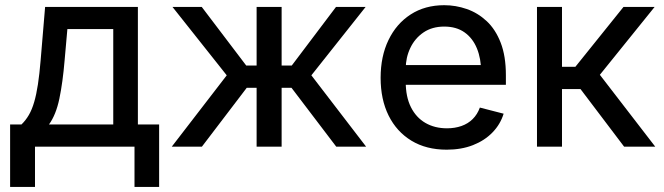

<svg xmlns="http://www.w3.org/2000/svg" viewBox="-20 -573 2592 750"><path d="M19.5 157.2V-86.9H64Q80.6 -103 92.8 -124Q105 -145 113.5 -174.3Q122.1 -203.6 128.2 -243.7Q134.3 -283.7 138.7 -337.4L156.2 -545.9H518.6V-86.9H601.6V157.2H505.4V0H116.7V157.2ZM171.4 -86.9H422.4V-459.5H243.2L232.4 -337.4Q225.1 -250.5 211.9 -187.5Q198.7 -124.5 171.4 -86.9Z M650.9 0 865.7 -278.8 653.8 -545.9H768.1L941.9 -316.9H982.4V-545.9H1080.1V-316.9H1119.6L1292.5 -545.9H1408.2L1196.3 -278.8L1410.2 0H1293.5L1118.7 -230H1080.1V0H982.4V-230H943.8L768.6 0Z M1725.1 11.7Q1645 11.7 1587.2 -23.4Q1529.3 -58.6 1498 -121.6Q1466.8 -184.6 1466.8 -269Q1466.8 -353 1497.6 -416.7Q1528.3 -480.5 1584.2 -516.6Q1640.1 -552.7 1715.3 -552.7Q1760.3 -552.7 1803.2 -537.8Q1846.2 -522.9 1880.9 -490.7Q1915.5 -458.5 1935.8 -406.2Q1956.1 -354 1956.1 -279.3V-241.7H1526.4V-318.8H1904.8L1859.4 -292Q1859.4 -343.8 1843 -383.8Q1826.7 -423.8 1794.7 -446.5Q1762.7 -469.2 1715.3 -469.2Q1668 -469.2 1634.3 -446.3Q1600.6 -423.3 1582.8 -385.7Q1564.9 -348.1 1564.9 -305.2V-252.9Q1564.9 -194.8 1585.2 -154.3Q1605.5 -113.8 1641.8 -92.8Q1678.2 -71.8 1726.1 -71.8Q1756.8 -71.8 1782.5 -80.8Q1808.1 -89.8 1826.4 -107.9Q1844.7 -126 1854.5 -152.8L1947.3 -128.9Q1934.6 -87.4 1903.8 -55.7Q1873 -23.9 1827.6 -6.1Q1782.2 11.7 1725.1 11.7Z M2077.6 0V-545.9H2175.3V-312H2227.5L2415.5 -545.9H2537.1L2323.2 -280.8L2539.6 0H2418L2247.6 -225.1H2175.3V0Z"/></svg>

Font: Inter Cardless
Style: Regular
Weight: 400
Designer: Rasmus Andersson
Foundry: rsms
Version: Version 4.001;git-9221beed3